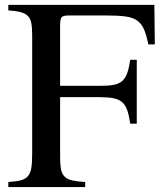

<svg xmlns="http://www.w3.org/2000/svg" viewBox="-20 -758 660 778"><path d="M507.8 -256.8Q502.9 -290 495.6 -311Q488.3 -332 475.1 -343.8Q461.9 -355.5 439.9 -359.9Q418 -364.3 384.8 -364.3H223.6V-120.1Q223.6 -90.8 227.1 -72.3Q230.5 -53.7 241.7 -42.5Q252.9 -31.2 272.9 -26.9Q293 -22.5 325.2 -20.5V0H13.7V-20.5Q44.9 -22.5 64 -27.3Q83 -32.2 93.3 -44.4Q103.5 -56.6 106.9 -77.6Q110.4 -98.6 110.4 -133.8V-616.2Q110.4 -645.5 106.9 -664.1Q103.5 -682.6 92.8 -693.4Q82 -704.1 63 -709Q43.9 -713.9 13.7 -715.8V-738.3H605.5L607.4 -578.1H581.1Q573.2 -616.2 563.5 -639.2Q553.7 -662.1 535.6 -674.8Q517.6 -687.5 487.8 -691.4Q458 -695.3 411.1 -695.3H259.8Q236.3 -695.3 230 -688.5Q223.6 -681.6 223.6 -657.2V-410.2H384.8Q418 -410.2 439.9 -414.1Q461.9 -418 475.1 -429.7Q488.3 -441.4 495.6 -461.9Q502.9 -482.4 507.8 -515.6H534.2V-256.8Z"/></svg>

Font: BabelStone Tibetan Slim
Style: Regular
Weight: 400
Designer: Christopher J. Fynn
Foundry: BabelStone
Version: Version 10.011 October 1, 2023